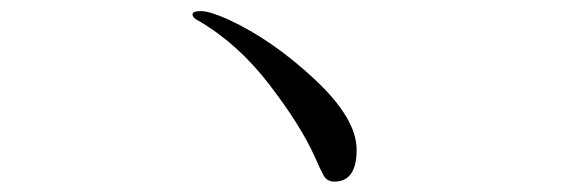

<svg xmlns="http://www.w3.org/2000/svg" viewBox="-20 -539 1040 353"><path d="M334 -512.7Q334 -518.6 349.6 -518.6Q365.2 -518.6 400.4 -502.9Q480.5 -465.8 558.1 -393.6Q635.7 -321.3 635.7 -263.7Q635.7 -205.1 594.7 -205.1Q581.1 -205.1 574.7 -216.8Q568.4 -228.5 558.6 -251Q532.2 -309.6 474.6 -384.3Q417 -459 344.7 -501Q334 -505.9 334 -512.7Z"/></svg>

Font: GenEi Koburi Mincho v6
Style: Regular
Weight: 400
Designer: o_tamon (Modified)
Foundry: o_tamon / Adobe Systems Incorporated
Version: Version 6.1